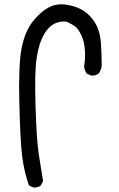

<svg xmlns="http://www.w3.org/2000/svg" viewBox="-20 -829 540 873"><path d="M130.9 23.4 111.3 13.7Q89.8 -48.8 81.1 -115.7Q72.3 -182.6 67.9 -359.9Q63.5 -537.1 78.6 -611.8Q93.8 -686.5 128.9 -731Q164.1 -775.4 200.7 -794.9Q237.3 -814.5 282.2 -807.6Q327.1 -800.8 358.9 -780.8Q390.6 -760.7 412.6 -724.6Q434.6 -688.5 438.5 -636.7Q442.4 -585 442.4 -530.3Q440.4 -510.7 428.7 -495.1Q415 -483.4 393.6 -485.4L374 -495.1Q364.3 -508.8 362.3 -526.4Q368.2 -559.6 366.2 -598.6Q364.3 -637.7 350.1 -668Q335.9 -698.2 321.8 -708.5Q307.6 -718.8 289.1 -727.5Q270.5 -736.3 237.8 -725.6Q205.1 -714.8 180.7 -673.3Q156.2 -631.8 146.5 -564.5Q136.7 -497.1 141.6 -343.8Q146.5 -190.4 156.2 -128.4Q166 -66.4 175.8 -5.9L166 13.7Q152.3 25.4 130.9 23.4Z"/></svg>

Font: JasonHandwriting4
Style: Regular
Weight: 400
Version: Version 1.01.21